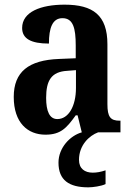

<svg xmlns="http://www.w3.org/2000/svg" viewBox="-20 -568 565 824"><path d="M175 10C241 10 266 -19 305 -73H313L331 0C281 14 231 66 231 130C231 205 276 236 359 236C378 236 415 231 433 222V163C412 170 395 173 378 173C344 173 319 156 319 118C319 55 363 14 401 0H497V-50H494C454 -50 441 -66 441 -121V-378C441 -503 379 -548 257 -548C155 -548 75 -517 75 -448C75 -402 113 -381 190 -381C190 -448 205 -490 248 -490C294 -490 305 -447 305 -373V-318L233 -315C103 -310 39 -260 39 -152C39 -41 99 10 175 10ZM226 -57C193 -57 178 -90 178 -148C178 -222 200 -260 268 -264L306 -267V-191C306 -112 274 -57 226 -57Z"/></svg>

Font: Noto Serif Tamil Condensed
Style: Bold Italic
Weight: 700
Width: 3
Italic angle: -12°
Designer: Indian Type Foundry, Tom Grace, and the Monotype Design Team
Foundry: Monotype Imaging Inc.
Version: Version 2.003